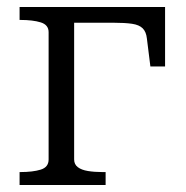

<svg xmlns="http://www.w3.org/2000/svg" viewBox="-20 -529 532 549"><path d="M119 -73V-437Q119 -458 96.5 -465Q74 -472 38 -472H36V-509H192V-73Q192 -59 202.5 -51Q213 -43 231.5 -40Q250 -37 273 -37H282V0H36V-37H38Q74 -37 96.5 -44Q119 -51 119 -73ZM158 -464V-509H452V-339H410L400 -419Q398 -438 388 -448Q378 -458 357.5 -461Q337 -464 304 -464Z"/></svg>

Font: Roboto Serif 36pt Light
Style: Regular
Weight: 300
Designer: Greg Gazdowicz
Foundry: Commercial Type
Version: Version 1.008